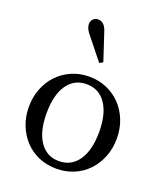

<svg xmlns="http://www.w3.org/2000/svg" viewBox="-156 -964 927 1079"><g transform="rotate(20 308.0 -424.5)"><path d="M308 -540C270 -540 235 -533 203 -519C171 -505 143.3 -485.8 120 -461.5C96.7 -437.2 78.3 -408.2 65 -374.5C51.7 -340.8 45 -304.3 45 -265C45 -225.7 51.7 -189.2 65 -155.5C78.3 -121.8 96.7 -92.7 120 -68C143.3 -43.3 171 -24.2 203 -10.5C235 3.2 270 10 308 10C346 10 381 3.2 413 -10.5C445 -24.2 472.7 -43.3 496 -68C519.3 -92.7 537.7 -121.8 551 -155.5C564.3 -189.2 571 -225.7 571 -265C571 -304.3 564.3 -340.8 551 -374.5C537.7 -408.2 519.3 -437.2 496 -461.5C472.7 -485.8 445 -505 413 -519C381 -533 346 -540 308 -540ZM151 -265C151 -337.7 164.8 -394.2 192.5 -434.5C220.2 -474.8 258.7 -495 308 -495C357.3 -495 395.8 -474.8 423.5 -434.5C451.2 -394.2 465 -338 465 -266C465 -193.3 451 -136.7 423 -96C395 -55.3 356.3 -35 307 -35C258.3 -35 220.2 -55.2 192.5 -95.5C164.8 -135.8 151 -192.3 151 -265ZM332 -631 353 -642 297 -812C291.7 -826.7 284.8 -838.2 276.5 -846.5C268.2 -854.8 256.7 -859 242 -859C231.3 -859 222.2 -855 214.5 -847C206.8 -839 203 -828.7 203 -816C203 -807.3 205.2 -798.3 209.5 -789C213.8 -779.7 221.7 -768.3 233 -755Z"/></g></svg>

Font: Libre Caslon Text
Style: Regular
Weight: 400
Designer: Pablo Impallari, Rodrigo Fuenzalida
Foundry: Pablo Impallari, Rodrigo Fuenzalida
Version: Version 1.000; ttfautohint (v0.93) -l 8 -r 50 -G 200 -x 14 -